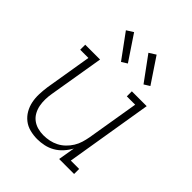

<svg xmlns="http://www.w3.org/2000/svg" viewBox="-213 -890 1025 1025"><g transform="rotate(45 300.0 -377.0)"><path d="M240 8Q212 8 184.5 1Q157 -6 136 -22.5Q115 -39 101.5 -62.5Q88 -86 82.5 -113Q77 -140 78 -168.5Q79 -197 83 -226L127 -492H65V-530H177L125 -219Q121 -196 120.5 -173Q120 -150 124 -128.5Q128 -107 138.5 -87.5Q149 -68 166 -55Q183 -42 204.5 -36Q226 -30 249 -30Q271 -30 293 -34.5Q315 -39 335.5 -49.5Q356 -60 373 -76.5Q390 -93 402 -112.5Q414 -132 420.5 -153.5Q427 -175 431 -197L480 -492H417V-530H529L448 -38H511V0H398L414 -95Q401 -71 382.5 -50.5Q364 -30 340.5 -16.5Q317 -3 291 2.5Q265 8 240 8ZM435 -600 334 -738 372 -762 467 -620ZM265 -600 164 -738 202 -762 297 -620Z"/></g></svg>

Font: Iosevka Slab XLtExObl
Style: Regular
Weight: 200
Width: 7
Italic angle: -9°
Monospace: yes
Designer: Belleve Invis
Foundry: Belleve Invis
Version: Version 11.1.1; ttfautohint (v1.8.3)